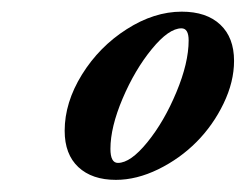

<svg xmlns="http://www.w3.org/2000/svg" viewBox="-20 -595 417 326"><path d="M176.8 -289.6Q136.2 -289.6 113 -311.3Q89.8 -333 89.8 -373Q89.8 -420.9 119.1 -468.3Q148.4 -515.6 195.1 -545.4Q241.7 -575.2 288.6 -575.2Q330.6 -575.2 354 -553.2Q377.4 -531.2 377.4 -491.7Q377.4 -456.1 359.6 -419.2Q341.8 -382.3 313.7 -354Q285.6 -325.7 248.8 -307.6Q211.9 -289.6 176.8 -289.6ZM180.2 -318.4Q201.7 -318.4 230.2 -353.5Q258.8 -388.7 279.5 -438.5Q300.3 -488.3 300.3 -526.4Q300.3 -546.9 288.1 -546.9Q266.6 -546.9 237.8 -511.7Q209 -476.6 188.2 -427.7Q167.5 -378.9 167.5 -342.3Q167.5 -318.4 180.2 -318.4Z"/></svg>

Font: Elstob 6pt
Style: Italic
Weight: 700
Italic angle: -20°
Designer: Peter S. Baker
Version: Version 1.015